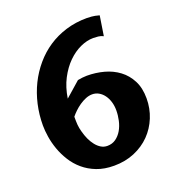

<svg xmlns="http://www.w3.org/2000/svg" viewBox="-137 -872 924 994"><g transform="rotate(-20 325.0 -374.5)"><path d="M502 -640Q489 -647 473.8 -648.5Q458.5 -650 446.5 -650Q412 -650 375.2 -633.2Q338.5 -616.5 306 -584.5Q273.5 -552.5 249.2 -506Q225 -459.5 216 -400L298.5 -472.5Q312 -475 324.8 -476.5Q337.5 -478 349 -478Q397.5 -478 442.8 -465.8Q488 -453.5 523 -427.2Q558 -401 579 -360.2Q600 -319.5 600 -262.5Q600 -207 580 -157.8Q560 -108.5 523.8 -71.5Q487.5 -34.5 436.5 -13Q385.5 8.5 324 8.5Q270 8.5 228.8 -7.5Q187.5 -23.5 156.8 -49.8Q126 -76 105 -109.8Q84 -143.5 71.2 -179.2Q58.5 -215 53 -250Q47.5 -285 47.5 -313.5Q47.5 -372.5 60.2 -428.5Q73 -484.5 97.2 -533.8Q121.5 -583 156.8 -624.5Q192 -666 236.8 -695.8Q281.5 -725.5 335.5 -742Q389.5 -758.5 451 -758.5Q460 -758.5 476.8 -757.2Q493.5 -756 519 -749ZM342 -378Q324 -378 305.8 -370.5Q287.5 -363 270.8 -351.5Q254 -340 239.8 -326.2Q225.5 -312.5 216 -300.5Q216 -287.5 216.2 -276.8Q216.5 -266 217.2 -256.2Q218 -246.5 219.8 -237Q221.5 -227.5 224.5 -217Q230.5 -193.5 240.2 -172.2Q250 -151 262.8 -135Q275.5 -119 291.2 -109.5Q307 -100 325.5 -100Q352.5 -100 372.5 -114.2Q392.5 -128.5 405.8 -151.2Q419 -174 425.2 -202Q431.5 -230 431.5 -258Q431.5 -283 424.8 -305Q418 -327 406 -343.2Q394 -359.5 377.5 -368.8Q361 -378 342 -378Z"/></g></svg>

Font: B612 Mono
Style: Bold
Weight: 700
Version: Version 1.005